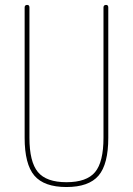

<svg xmlns="http://www.w3.org/2000/svg" viewBox="-20 -750 540 780"><path d="M80.1 -190.4V-719.7Q80.1 -729.5 89.8 -730Q99.6 -730.5 99.6 -719.7V-190.4Q99.6 -92.8 133.8 -51.3Q168 -9.8 250 -9.8Q332 -9.8 366.2 -50.8Q400.4 -91.8 400.4 -190.4V-719.7Q400.4 -729.5 410.2 -730Q419.9 -730.5 419.9 -719.7V-190.4Q419.9 -83 380.4 -36.6Q340.8 9.8 250 9.8Q159.2 9.8 119.6 -36.6Q80.1 -83 80.1 -190.4Z"/></svg>

Font: Rounded-X Mgen+ 2m thin
Style: Regular
Weight: 100
Designer: [Source Han Sans]
Ryoko NISHIZUKA  (kana & ideographs); Paul D. Hunt (Latin, Greek & Cyrillic); Wenlong ZHANG  (bopomofo
Version: Version 1.059.20150602